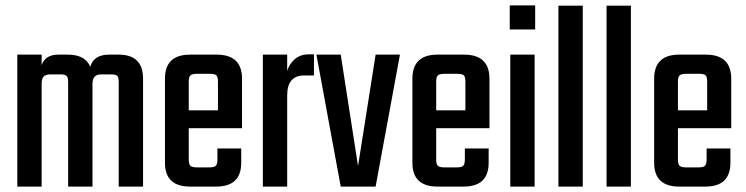

<svg xmlns="http://www.w3.org/2000/svg" viewBox="-20 -690 2757 710"><path d="M384 -488H419Q509 -488 509 -399V0H419V-386Q419 -404 413.5 -409.5Q408 -415 390 -415H354Q322 -415 322 -380V0H232V-386Q232 -404 226 -409.5Q220 -415 202 -415H167Q149 -415 141.5 -407Q134 -399 134 -380V0H44V-488H134V-449Q147 -488 196 -488H231Q295 -488 314 -443Q326 -488 384 -488Z M683 -488H781Q875 -488 875 -399V-216H678V-100Q678 -83 684 -77Q690 -71 708 -71H754Q772 -71 778 -77Q784 -83 784 -101V-141H872V-88Q872 0 779 0H683Q590 0 590 -88V-399Q590 -488 683 -488ZM678 -282H786V-388Q786 -405 780.5 -411Q775 -417 757 -417H708Q690 -417 684 -411Q678 -405 678 -388Z M1121 -489H1141V-411H1105Q1042 -411 1042 -337V0H952V-488H1042V-428Q1050 -454 1070.5 -471.5Q1091 -489 1121 -489Z M1240 -488 1304 -76 1369 -488H1459L1369 0H1240L1150 -488Z M1598 -488H1696Q1790 -488 1790 -399V-216H1593V-100Q1593 -83 1599 -77Q1605 -71 1623 -71H1669Q1687 -71 1693 -77Q1699 -83 1699 -101V-141H1787V-88Q1787 0 1694 0H1598Q1505 0 1505 -88V-399Q1505 -488 1598 -488ZM1593 -282H1701V-388Q1701 -405 1695.5 -411Q1690 -417 1672 -417H1623Q1605 -417 1599 -411Q1593 -405 1593 -388Z M1865 -581V-670H1959V-581ZM1957 0H1867V-488H1957Z M2135 0H2045V-669H2135Z M2313 0H2223V-669H2313Z M2492 -488H2590Q2684 -488 2684 -399V-216H2487V-100Q2487 -83 2493 -77Q2499 -71 2517 -71H2563Q2581 -71 2587 -77Q2593 -83 2593 -101V-141H2681V-88Q2681 0 2588 0H2492Q2399 0 2399 -88V-399Q2399 -488 2492 -488ZM2487 -282H2595V-388Q2595 -405 2589.5 -411Q2584 -417 2566 -417H2517Q2499 -417 2493 -411Q2487 -405 2487 -388Z"/></svg>

Font: Teko Regular
Style: Regular
Weight: 400
Designer: Manushi Parikh, Jonny Pinhorn
Foundry: Indian Type Foundry
Version: Version 1.105;PS 1.0;hotconv 1.0.78;makeotf.lib2.5.61930; tt